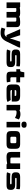

<svg xmlns="http://www.w3.org/2000/svg" viewBox="2696 -3398 898 6330"><g transform="rotate(90 3145.0 -233.0)"><path d="M60 -448H205L230 -436Q297 -448 374 -448H428Q459 -448 485.5 -440.5Q512 -433 524 -419Q554 -434 589.5 -441Q625 -448 693 -448H743Q803 -448 832 -426.5Q861 -405 868 -378.5Q875 -352 875 -320V0H692V-282Q692 -303 680.5 -312.5Q669 -322 644 -322H588Q571 -322 565.5 -317.5Q560 -313 560 -300V0H374V-282Q374 -303 362.5 -312.5Q351 -322 326 -322H275Q256 -322 250.5 -318.5Q245 -315 245 -300V0H60Z M890 165 930 42Q990 69 1060 69H1071Q1158 69 1197 0H1136L940 -448H1141L1227 -182L1242 -121H1252L1267 -182L1354 -448H1552L1536 -387L1348 0Q1299 101 1234.5 148.5Q1170 196 1079 196H1052Q1001 196 955 186Q909 176 890 165Z M1612 -21 1652 -126Q1699 -116 1897 -116H1968Q1992 -116 1999 -121Q2006 -126 2006 -141Q2006 -157 1999 -162Q1992 -167 1968 -167H1765Q1688 -167 1650 -195.5Q1612 -224 1612 -293V-313Q1612 -355 1623 -384Q1634 -413 1667.5 -430.5Q1701 -448 1765 -448H2061Q2115 -448 2142 -442Q2169 -436 2171 -427L2161 -321Q2100 -331 1903 -331H1832Q1808 -331 1801 -326Q1794 -321 1794 -307Q1794 -293 1801 -288Q1808 -283 1832 -283H2039Q2115 -283 2153 -249.5Q2191 -216 2191 -154V-135Q2191 -92 2181 -63.5Q2171 -35 2138 -17.5Q2105 0 2039 0H1735Q1675 0 1645 -6Q1615 -12 1612 -21Z M2343 -128V-322H2261V-448H2303Q2321 -448 2330 -454.5Q2339 -461 2343 -478Q2350 -504 2363 -585H2527V-448H2694V-322H2527V-167Q2526 -143 2537.5 -134.5Q2549 -126 2575 -126H2675L2695 -10Q2625 0 2537 0H2475Q2402 0 2372.5 -31Q2343 -62 2343 -128Z M2765 -149V-300Q2765 -368 2801 -408Q2837 -448 2928 -448H3135Q3245 -448 3286 -410.5Q3327 -373 3327 -300V-172H3152Q3049 -172 3002.5 -176.5Q2956 -181 2950 -181V-166Q2949 -126 2998 -126H3029Q3168 -126 3278 -136L3338 -41Q3338 -24 3292.5 -12Q3247 0 3141 0H2928Q2835 0 2800 -38Q2765 -76 2765 -149ZM3142 -268V-282Q3142 -304 3138 -311Q3134 -318 3118.5 -320Q3103 -322 3056 -322H2998Q2973 -322 2961.5 -312.5Q2950 -303 2950 -282V-268Z M3438 -448H3580L3618 -428Q3664 -458 3740 -458Q3804 -458 3851.5 -440.5Q3899 -423 3919 -408L3869 -278Q3842 -294 3792 -312Q3742 -330 3689 -330H3678Q3647 -330 3633.5 -319.5Q3620 -309 3620 -279V0H3438Z M3989 -577Q3989 -624 4013.5 -643Q4038 -662 4090 -662Q4144 -662 4168 -643Q4192 -624 4192 -577Q4192 -491 4090 -491Q3989 -491 3989 -577ZM3998 -448H4180V0H3998Z M4302 -149V-300Q4302 -347 4313.5 -378.5Q4325 -410 4358.5 -429Q4392 -448 4455 -448H4733Q4796 -448 4829 -429Q4862 -410 4873.5 -378.5Q4885 -347 4885 -300V-149Q4885 -100 4873.5 -68Q4862 -36 4829 -18Q4796 0 4733 0H4455Q4391 0 4358 -18Q4325 -36 4313.5 -68Q4302 -100 4302 -149ZM4654 -126Q4679 -126 4690.5 -136Q4702 -146 4701 -166V-282Q4701 -303 4690 -312.5Q4679 -322 4654 -322H4536Q4510 -322 4499 -312.5Q4488 -303 4488 -282V-166Q4487 -146 4498.5 -136Q4510 -126 4535 -126Z M4990 -148V-448H5174V-166Q5174 -145 5186 -135.5Q5198 -126 5222 -126H5336Q5352 -126 5357.5 -127.5Q5363 -129 5364.5 -134.5Q5366 -140 5366 -156V-448H5551V0H5406L5368 -20Q5272 0 5171 0H5142Q5079 0 5045.5 -19Q5012 -38 5001 -69.5Q4990 -101 4990 -148Z M5661 -21 5701 -126Q5748 -116 5946 -116H6017Q6041 -116 6048 -121Q6055 -126 6055 -141Q6055 -157 6048 -162Q6041 -167 6017 -167H5814Q5737 -167 5699 -195.5Q5661 -224 5661 -293V-313Q5661 -355 5672 -384Q5683 -413 5716.5 -430.5Q5750 -448 5814 -448H6110Q6164 -448 6191 -442Q6218 -436 6220 -427L6210 -321Q6149 -331 5952 -331H5881Q5857 -331 5850 -326Q5843 -321 5843 -307Q5843 -293 5850 -288Q5857 -283 5881 -283H6088Q6164 -283 6202 -249.5Q6240 -216 6240 -154V-135Q6240 -92 6230 -63.5Q6220 -35 6187 -17.5Q6154 0 6088 0H5784Q5724 0 5694 -6Q5664 -12 5661 -21Z"/></g></svg>

Font: Gold Bold
Style: Regular
Weight: 400
Designer: jaiki
Version: Version 1.000